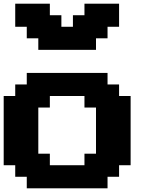

<svg xmlns="http://www.w3.org/2000/svg" viewBox="-20 -1020 852 1040"><path d="M125 0H562.5V-62.5H625V-125H687.5V-500H625V-562.5H562.5V-625H125V-562.5H62.5V-500H0V-125H62.5V-62.5H125ZM437.5 -125H250V-187.5H187.5V-437.5H250V-500H437.5V-437.5H500V-187.5H437.5ZM187.5 -750H500V-812.5H562.5V-875H625V-1000H437.5V-937.5H375V-875H312.5V-937.5H250V-1000H62.5V-875H125V-812.5H187.5Z"/></svg>

Font: Faithful 32x
Style: Semibold
Weight: 400
Foundry: Faithful Resource Pack
Version: Version 1.0; January 27, 2023